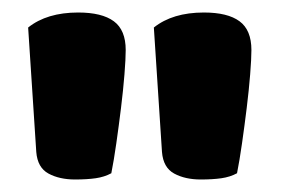

<svg xmlns="http://www.w3.org/2000/svg" viewBox="-20 -655 450 307"><path d="M158 -378Q147 -372 133 -370Q119 -368 100 -368Q75 -368 57.5 -377.5Q40 -387 38 -412L25 -611Q55 -635 105 -635Q143 -635 162 -621Q181 -607 181 -575Q181 -561 179 -536Q177 -511 173.5 -482.5Q170 -454 166 -426Q162 -398 158 -378ZM359 -378Q348 -372 334 -370Q320 -368 301 -368Q276 -368 258.5 -377.5Q241 -387 239 -412L226 -611Q256 -635 306 -635Q344 -635 363 -621Q382 -607 382 -575Q382 -561 380 -536Q378 -511 374.5 -482.5Q371 -454 367 -426Q363 -398 359 -378Z"/></svg>

Font: Baloo Chettan 2 ExtraBold
Style: Regular
Weight: 800
Designer: Maithili Shingre, Unnati Kotecha and Ek Type
Foundry: Ek Type
Version: Version 1.640;hotconv 1.0.111;makeotfexe 2.5.65597; ttfautoh